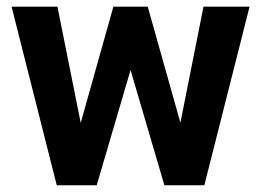

<svg xmlns="http://www.w3.org/2000/svg" viewBox="-20 -548 774 568"><path d="M149.9 -528.3 218.8 -184.6 315.4 -528.3H417L513.7 -185.1L582 -528.3H718.3L584.5 0H466.3L366.2 -340.8L266.1 0H147.9L14.2 -528.3Z"/></svg>

Font: Vazirmatn RD
Style: Bold
Weight: 700
Designer: Saber Rastikerdar
Foundry: Saber Rastikerdar
Version: Version 32.102